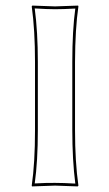

<svg xmlns="http://www.w3.org/2000/svg" viewBox="-20 -668 391 691"><path d="M106 -444.8Q106 -559.6 94.2 -645L96.2 -647.9Q97.7 -647.9 178.2 -645Q178.2 -645 261.2 -647.9L262.2 -645Q250.5 -564.9 250 -444.8V-200.2Q250 -85.4 262.2 0L259.8 2.9Q258.3 2.9 178.2 0Q178.2 0 95.2 2.9L94.2 0Q106 -81.5 106 -200.2ZM116.2 -444.8V-200.2Q116.2 -87.4 105 -7.8Q149.4 -10.3 178.2 -9.8Q207 -9.8 251 -7.3Q240.2 -91.8 240.2 -200.2V-444.8Q240.2 -558.1 251 -637.2Q206.5 -634.8 178.2 -634.8Q149.4 -634.8 105 -637.7Q116.2 -552.7 116.2 -444.8Z"/></svg>

Font: Linux Biolinum Outline O
Style: Bold
Weight: 700
Designer: Philipp H. Poll
Foundry: Philipp H. Poll
Version: Version 0.9.2